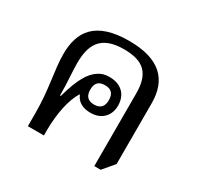

<svg xmlns="http://www.w3.org/2000/svg" viewBox="-126 -706 885 860"><g transform="rotate(30 316.5 -276.0)"><path d="M456 6H489L538 -52V-366C538 -490 468 -558 312 -558C139 -558 85 -477 85 -360C85 -277 109 -193 109 -68V0H192V-32C193 -116 209 -193 238 -239H240C254 -205 284 -192 322 -192C378 -192 413 -229 413 -281C413 -339 376 -374 316 -374C291 -374 274 -368 258 -357C226 -335 198 -296 169 -191H165C165 -267 159 -304 159 -355C159 -445 186 -514 310 -514C412 -514 456 -473 456 -369ZM317 -232C283 -232 269 -251 269 -282C269 -314 283 -332 317 -332C351 -332 365 -314 365 -282C365 -251 351 -232 317 -232Z"/></g></svg>

Font: Noto Serif Thai
Style: Regular
Weight: 400
Designer: Monotype Design Team
Foundry: Monotype Imaging Inc.
Version: Version 1.901